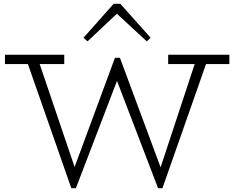

<svg xmlns="http://www.w3.org/2000/svg" viewBox="-20 -973 1228 1007"><path d="M6 -637V-686H317V-637ZM354 14 119 -658H181L389 -45L371 14ZM363 14 349 -37 583 -670H599L616 -607L378 14ZM809 14 571 -608 591 -670H609L841 -45L824 14ZM817 14 803 -37 1008 -658H1068L832 14ZM862 -637V-686H1183V-637ZM439 -756 418 -775 576 -953H611L770 -775L750 -756L593 -901Z"/></svg>

Font: BioRhyme Light
Style: Regular
Weight: 300
Designer: Aoife Mooney
Foundry: Aoife Mooney Type
Version: Version 1.600;gftools[0.9.33]